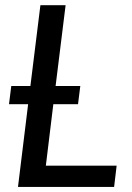

<svg xmlns="http://www.w3.org/2000/svg" viewBox="-20 -738 520 758"><path d="M100 -398.5 139.5 -717.5H239L199.5 -398.5H297L288 -326.5H190.5L161 -84H440.5L430.5 0H51L91 -326.5H15.5L24.5 -398.5Z"/></svg>

Font: Lato Medium
Style: Italic
Weight: 500
Italic angle: -7°
Designer: Lukasz Dziedzic
Foundry: tyPoland Lukasz Dziedzic
Version: Version 2.006; 2014-01-15